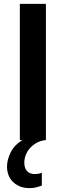

<svg xmlns="http://www.w3.org/2000/svg" viewBox="-20 -720 338 987"><path d="M132 247Q102 247 80.5 237.5Q59 228 44.5 213Q30 198 23 178Q16 158 16 137Q16 103 34 65Q52 27 95 0H82V-700H216V0H215Q189 3 169 14Q149 25 134.5 41Q120 57 112.5 76.5Q105 96 105 116Q105 145 119.5 160Q134 175 160 175Q167 175 176 173.5Q185 172 195 168V234Q182 239 166.5 243Q151 247 132 247Z"/></svg>

Font: Tilda Sans Bold
Style: Regular
Weight: 700
Designer: ParaType Ltd
Foundry: ParaType Ltd
Version: Version 1.009